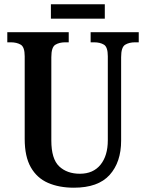

<svg xmlns="http://www.w3.org/2000/svg" viewBox="-20 -864 679 894"><path d="M324 10Q255 10 203.5 -12.5Q152 -35 123.5 -85Q95 -135 95 -217V-602Q95 -645 76.5 -656Q58 -667 30 -667H14V-714H300V-667H284Q256 -667 237.5 -655.5Q219 -644 219 -598V-210Q219 -124 255.5 -89.5Q292 -55 352 -55Q414 -55 448 -97Q482 -139 482 -211V-602Q482 -645 464 -656Q446 -667 418 -667H402V-714H626V-667H609Q581 -667 562.5 -655.5Q544 -644 544 -598V-209Q544 -109 490.5 -49.5Q437 10 324 10ZM217 -777V-844H468V-777Z"/></svg>

Font: Noto Serif Myanmar Cond SemBd
Style: Regular
Weight: 600
Width: 3
Designer: Ben Mitchell and the Monotype Design Team
Foundry: Monotype Imaging Inc.
Version: Version 2.106; ttfautohint (v1.8.4.7-5d5b)